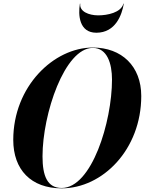

<svg xmlns="http://www.w3.org/2000/svg" viewBox="-20 -1020 792 1050"><path d="M419 -1000H417C407 -939 412 -841 507 -841C612 -841 647 -939 657 -1000H655C642 -951 567.5 -936 517 -936C466.5 -936 413 -957 419 -1000ZM317.5 10C540.5 10 752.5 -202 752.5 -495C752.5 -658 645.5 -760 487.5 -760C274.5 -760 52.5 -548 52.5 -255C52.5 -92 149.5 10 317.5 10ZM487.5 -758C566.5 -758 592.5 -672 592.5 -585C592.5 -353 481.5 8 317.5 8C238.5 8 212.5 -58 212.5 -165C212.5 -397 333.5 -758 487.5 -758Z"/></svg>

Font: Bodoni* 96pt
Style: Bold Italic
Weight: 700
Italic angle: -13°
Version: Version 2.3